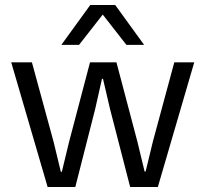

<svg xmlns="http://www.w3.org/2000/svg" viewBox="-20 -750 824 770"><path d="M531 -182 560 -62H564L593 -182L679 -500H759L613 0H502L421 -314L393 -434H389L362 -314L282 0H171L25 -500H108L195 -181L224 -61H228L257 -181L341 -500H447ZM422 -730 297 -570H226L342 -730ZM558 -570H487L362 -730H442Z"/></svg>

Font: TASA Orbiter VF Text
Style: Regular
Weight: 400
Designer: Weizhong Zhang
Foundry: 本地遙控
Version: Version 1.001;Glyphs 3.2 (3192)